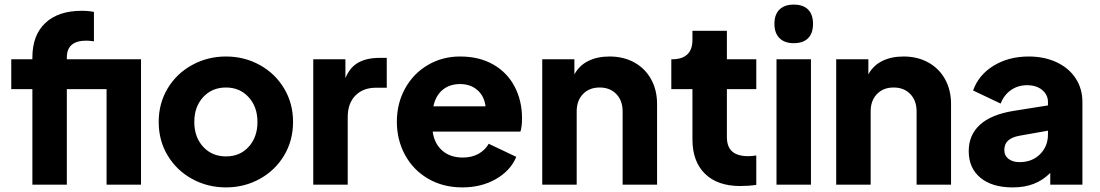

<svg xmlns="http://www.w3.org/2000/svg" viewBox="-20 -804 4788 836"><path d="M121 -416H29V-546H121V-554Q121 -651 177.5 -704Q234 -757 336 -757Q366 -757 389 -752V-624Q370 -627 356 -627Q271 -627 271 -554V-546H594V0H444V-416H271V0H121Z M671 -273Q671 -354 710 -419Q749 -484 816.5 -521Q884 -558 964 -558Q1044 -558 1111 -521Q1178 -484 1217 -419Q1256 -354 1256 -273Q1256 -192 1217 -127Q1178 -62 1111 -25Q1044 12 964 12Q884 12 816.5 -25Q749 -62 710 -127Q671 -192 671 -273ZM964 -123Q1025 -123 1063 -165Q1101 -207 1101 -273Q1101 -339 1062.5 -381Q1024 -423 964 -423Q903 -423 864.5 -381Q826 -339 826 -273Q826 -207 864.5 -165Q903 -123 964 -123Z M1344 -546H1484V-464Q1504 -512 1541 -532Q1578 -552 1632 -552H1664V-422H1617Q1561 -422 1527.5 -388Q1494 -354 1494 -294V0H1344Z M1708 -274Q1708 -354 1744 -419Q1780 -484 1843 -521Q1906 -558 1983 -558Q2067 -558 2128 -523Q2189 -488 2221 -426.5Q2253 -365 2253 -289Q2253 -252 2246 -231H1864Q1871 -179 1905.5 -148.5Q1940 -118 1995 -118Q2034 -118 2063 -134Q2092 -150 2108 -178L2228 -121Q2203 -61 2139.5 -24.5Q2076 12 1993 12Q1909 12 1844 -26Q1779 -64 1743.5 -129.5Q1708 -195 1708 -274ZM2094 -341Q2089 -385 2059 -411.5Q2029 -438 1983 -438Q1938 -438 1907.5 -413Q1877 -388 1867 -341Z M2341 -546H2481V-480Q2502 -519 2541.5 -538.5Q2581 -558 2634 -558Q2695 -558 2742 -532Q2789 -506 2815 -459Q2841 -412 2841 -351V0H2691V-319Q2691 -366 2663.5 -394.5Q2636 -423 2591 -423Q2546 -423 2518.5 -394.5Q2491 -366 2491 -319V0H2341Z M2995 -197V-416H2903V-546H2908Q2950 -546 2972.5 -567Q2995 -588 2995 -630V-670H3145V-546H3273V-416H3145V-207Q3145 -165 3168 -144.5Q3191 -124 3238 -124Q3252 -124 3273 -127V1Q3240 6 3203 6Q3104 6 3049.5 -47.5Q2995 -101 2995 -197Z M3361 -546H3511V0H3361ZM3436 -784Q3477 -784 3498.5 -762.5Q3520 -741 3520 -700Q3520 -659 3498.5 -637.5Q3477 -616 3436 -616Q3396 -616 3374 -638Q3352 -660 3352 -700Q3352 -741 3374 -762.5Q3396 -784 3436 -784Z M3621 -546H3761V-480Q3782 -519 3821.5 -538.5Q3861 -558 3914 -558Q3975 -558 4022 -532Q4069 -506 4095 -459Q4121 -412 4121 -351V0H3971V-319Q3971 -366 3943.5 -394.5Q3916 -423 3871 -423Q3826 -423 3798.5 -394.5Q3771 -366 3771 -319V0H3621Z M4198 -146Q4198 -216 4246.5 -260.5Q4295 -305 4392 -321L4543 -345V-360Q4543 -391 4518 -412Q4493 -433 4452 -433Q4412 -433 4381.5 -411.5Q4351 -390 4337 -353L4217 -410Q4241 -478 4306.5 -518Q4372 -558 4459 -558Q4527 -558 4580.5 -533Q4634 -508 4663.5 -463Q4693 -418 4693 -360V0H4553V-51Q4521 -19 4481 -3.5Q4441 12 4389 12Q4300 12 4249 -30Q4198 -72 4198 -146ZM4419 -98Q4474 -98 4508.5 -132.5Q4543 -167 4543 -218V-235L4419 -213Q4386 -207 4369.5 -192Q4353 -177 4353 -151Q4353 -126 4371.5 -112Q4390 -98 4419 -98Z"/></svg>

Font: Eudoxus Sans ExtraBold
Style: Regular
Weight: 800
Designer: Stijn de Vries
Foundry: tokotype
Version: Version 2.005